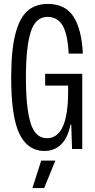

<svg xmlns="http://www.w3.org/2000/svg" viewBox="-20 -759 484 978"><path d="M37 -364Q37 -502 58 -584.5Q79 -667 119.5 -703Q160 -739 223 -739Q313 -739 354.5 -674Q396 -609 402 -486H330Q324 -590 297.5 -631.5Q271 -673 222 -673Q161 -673 136.5 -596Q112 -519 112 -364Q112 -208 136 -131.5Q160 -55 219 -55Q327 -55 327 -292V-323H210V-383H399V0H347L343 -124H339Q325 -55 290.5 -22.5Q256 10 206 10Q122 10 79.5 -76Q37 -162 37 -364ZM190 59H262L205 199H145Z"/></svg>

Font: Mona Sans Condensed
Style: Regular
Weight: 400
Width: 3
Designer: Deni Anggara
Foundry: GitHub
Version: Version 2.000